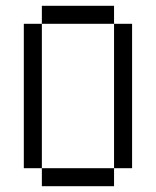

<svg xmlns="http://www.w3.org/2000/svg" viewBox="-20 -645 540 665"><path d="M125 -62.5V0H375V-62.5ZM125 -62.5Q125 -62.5 125 -562.5H62.5Q62.5 -562.5 62.5 -62.5ZM375 -62.5H437.5Q437.5 -62.5 437.5 -562.5H375Q375 -562.5 375 -62.5ZM125 -562.5H375V-625H125Z"/></svg>

Font: Unifont
Style: Medium
Weight: 500
Version: Version 9.0.06